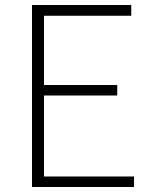

<svg xmlns="http://www.w3.org/2000/svg" viewBox="-20 -748 607 768"><path d="M108 -728H505V-685H156V-408H449V-366H156V-42H516V0H108Z"/></svg>

Font: Merged Yaku Han JP ExtraLight
Style: Regular
Weight: 250
Designer: Ryoko NISHIZUKA 西塚涼子 (kana, bopomofo & ideographs); Paul D. Hunt (Latin, Greek & Cyrillic); Sandoll Communications 산돌커뮤니
Foundry: Adobe
Version: Version 2.004